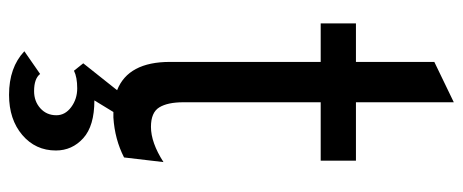

<svg xmlns="http://www.w3.org/2000/svg" viewBox="-312 -450 999 414"><g transform="rotate(90 187.0 -242.5)"><path d="M184 237Q125 237 90 204L139 170Q149 183 176 183Q198 183 213 169.5Q228 156 228 135Q228 116 210.5 103Q193 90 170 90Q146 90 132 97L116 77L174 4Q113 -20 113 -110V-435H30V-511H113V-680L200 -722V-511H326V-435H200V-139Q200 -105 211 -87Q222 -69 253 -69Q287 -69 329 -96L319 -11Q280 9 233 12H221L196 53Q251 53 277.5 77Q304 101 304 136Q304 180 270.5 208.5Q237 237 184 237Z"/></g></svg>

Font: Overpass
Style: Regular
Weight: 400
Designer: Delve Withrington, Thomas Jockin
Foundry: Delve Fonts
Version: Version 3.000;DELV;Overpass